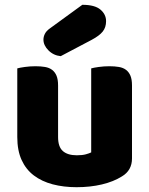

<svg xmlns="http://www.w3.org/2000/svg" viewBox="-20 -764 622 800"><path d="M52 -479Q62 -482 83.5 -485Q105 -488 128 -488Q150 -488 167.5 -485Q185 -482 197 -473Q209 -464 215.5 -448.5Q222 -433 222 -408V-193Q222 -152 242 -134.5Q262 -117 300 -117Q323 -117 337.5 -121Q352 -125 360 -129V-479Q370 -482 391.5 -485Q413 -488 436 -488Q458 -488 475.5 -485Q493 -482 505 -473Q517 -464 523.5 -448.5Q530 -433 530 -408V-104Q530 -54 488 -29Q453 -7 404.5 4.5Q356 16 299 16Q245 16 199.5 4Q154 -8 121 -33Q88 -58 70 -97.5Q52 -137 52 -193ZM323 -744Q375 -744 398.5 -724Q422 -704 422 -676Q422 -650 408 -632.5Q394 -615 362 -598L233 -530Q203 -533 182 -554Q161 -575 161 -599Q161 -611 167 -623Q173 -635 187 -645Z"/></svg>

Font: BALOOCHETTANREGULAR
Style: Book
Weight: 400
Designer: Maithili Shingre and Ek Type
Foundry: Ek Type
Version: Version 1.100;PS 1.000;hotconv 1.0.88;makeotf.lib2.5.647800;